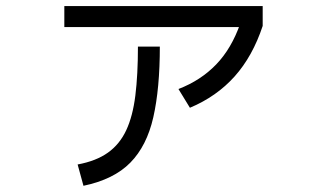

<svg xmlns="http://www.w3.org/2000/svg" viewBox="-20 -574 1040 625"><path d="M598.2 -223.2 560.9 -284.2Q633.6 -312.2 683.6 -364.1Q733.6 -415.9 762.2 -497.7L777.4 -486H189.4V-554.2H835.1V-489.6Q802.4 -390.9 743.9 -325.4Q685.3 -259.8 598.2 -223.2ZM251.7 30.8 232.7 -38.6Q293.1 -49.8 331.3 -77.1Q369.6 -104.4 390.9 -150Q412.2 -195.6 420.6 -263.1Q429 -330.7 429 -422.4H500.3Q500.3 -285.9 479.1 -192.5Q457.9 -99 404.1 -44.4Q350.4 10.2 251.7 30.8Z"/></svg>

Font: Murecho Thin
Style: Regular
Weight: 100
Designer: Neil Summerour
Foundry: Positype
Version: Version 1.010